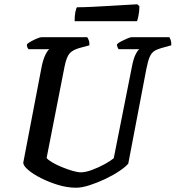

<svg xmlns="http://www.w3.org/2000/svg" viewBox="-20 -878 821 898"><path d="M336 0Q295 0 252 -13Q209 -26 171.5 -45Q134 -64 111 -84Q88 -104 89 -118L175 -567Q182 -601 192.5 -622Q203 -643 211 -648H113Q111 -651 108 -656.5Q105 -662 106 -671Q113 -678 127 -685.5Q141 -693 154.5 -698.5Q168 -704 174 -704H388Q391 -700 395 -690Q399 -680 398 -666L350 -653Q319 -644 305 -627.5Q291 -611 282 -567L198 -139Q205 -130 224.5 -118.5Q244 -107 269.5 -96.5Q295 -86 319 -79Q343 -72 358 -72Q380 -72 411 -83.5Q442 -95 470 -110.5Q498 -126 512 -138L597 -566Q604 -603 614 -623Q624 -643 632 -648H535Q533 -650 530 -656.5Q527 -663 527 -671Q534 -678 548.5 -685.5Q563 -693 576.5 -698.5Q590 -704 595 -704H772Q775 -700 778.5 -690Q782 -680 781 -666L734 -653Q713 -647 700.5 -638.5Q688 -630 680 -611.5Q672 -593 665 -558L580 -113Q569 -99 540.5 -79.5Q512 -60 474.5 -42Q437 -24 400 -12Q363 0 336 0ZM329 -779Q329 -805 332.5 -822Q336 -839 340 -844Q370 -844 410.5 -846Q451 -848 493 -850.5Q535 -853 569.5 -855Q604 -857 622 -858L632 -849Q632 -827 628 -806.5Q624 -786 621 -779Z"/></svg>

Font: Texturina SemiBold
Style: Italic
Weight: 600
Italic angle: -11°
Designer: Guillermo Torres Carreño
Foundry: Omnibus-Type
Version: Version 1.002; ttfautohint (v1.8.3)